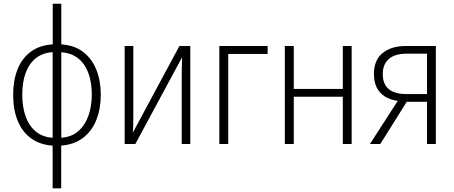

<svg xmlns="http://www.w3.org/2000/svg" viewBox="-20 -780 2460 1040"><path d="M312 -759.8V-539.6Q382.3 -535.2 429.9 -499Q477.5 -462.9 501.7 -402.8Q525.9 -342.8 525.9 -266.6Q525.9 -191.9 502.4 -131.8Q479 -71.8 431.4 -34.4Q383.8 2.9 311.5 8.8V240.2H265.1V8.8Q197.3 4.4 149.4 -29.8Q101.6 -64 76.4 -124.3Q51.3 -184.6 51.3 -267.6Q51.3 -344.7 75 -404.3Q98.6 -463.9 146.2 -499.5Q193.8 -535.2 265.6 -539.6V-759.8ZM265.1 -497.6Q211.4 -494.1 174.8 -465.3Q138.2 -436.5 119.4 -386.2Q100.6 -335.9 100.6 -267.1Q100.6 -201.2 118.7 -149.9Q136.7 -98.6 173.3 -68.1Q210 -37.6 265.1 -33.7ZM312 -497.1V-33.7Q368.7 -38.1 405 -70.3Q441.4 -102.5 459.2 -153.8Q477.1 -205.1 477.1 -266.6Q477.1 -369.6 434.8 -430.4Q392.6 -491.2 312 -497.1Z M702.1 -530.8V-158.2Q702.1 -146.5 701.9 -134.3Q701.7 -122.1 701.7 -109.6Q701.7 -97.2 700.9 -85.2Q700.2 -73.2 699.2 -61L951.7 -530.8H1010.7V0H964.4V-366.2Q964.4 -382.8 964.6 -400.4Q964.8 -418 965.3 -435.8Q965.8 -453.6 966.3 -469.7L712.9 0H655.3V-530.8Z M1429.7 -530.8V-487.8H1216.3V0H1168V-530.8Z M1571.3 -530.8V-298.3H1836.9V-530.8H1884.8V0H1836.9V-255.9H1571.3V0H1522.9V-530.8Z M2040 0H1983.9L2134.3 -233.4Q2092.3 -239.3 2063.5 -258.1Q2034.7 -276.9 2020 -307.1Q2005.4 -337.4 2005.4 -378.9Q2005.4 -454.1 2052.2 -492.4Q2099.1 -530.8 2177.7 -530.8H2340.8V0H2293V-228.5H2183.1ZM2053.2 -378.9Q2053.2 -325.2 2085.2 -297.9Q2117.2 -270.5 2182.6 -270.5H2293V-489.3H2183.6Q2118.2 -489.3 2085.7 -460.2Q2053.2 -431.2 2053.2 -378.9Z"/></svg>

Font: Open Sans SemiCondensed Light
Style: Regular
Weight: 300
Width: 4
Designer: Monotype Design Team
Foundry: Monotype Imaging Inc.
Version: Version 3.000